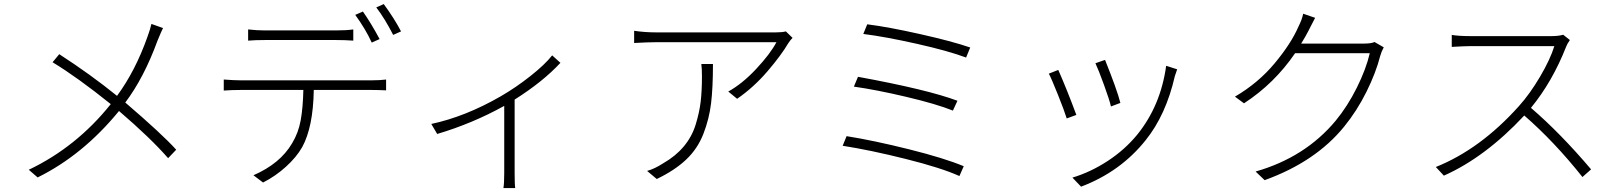

<svg xmlns="http://www.w3.org/2000/svg" viewBox="-20 -863 8040 954"><path d="M732.4 -744.1 790 -723.6Q783.2 -710.9 762.7 -661.1Q695.3 -476.6 602.5 -353.5Q786.1 -196.3 855.5 -119.1L815.4 -77.1Q727.5 -177.7 571.3 -311.5Q392.6 -92.8 167 18.6L123 -19.5Q360.4 -132.8 530.3 -345.7Q365.2 -478.5 241.2 -553.7L274.4 -593.8Q428.7 -494.1 561.5 -386.7Q653.3 -511.7 712.9 -680.7Q726.6 -717.8 732.4 -744.1Z M1866.2 -668.9 1827.1 -651.4Q1796.9 -717.8 1745.1 -789.1L1783.2 -805.7Q1824.2 -747.1 1866.2 -668.9ZM1651.4 -664.1H1294.9Q1248 -664.1 1212.9 -661.1V-716.8Q1256.8 -711.9 1293 -711.9H1651.4Q1702.1 -711.9 1735.4 -716.8V-661.1Q1695.3 -664.1 1651.4 -664.1ZM1173.8 -463.9H1828.1Q1867.2 -463.9 1898.4 -467.8V-414.1Q1859.4 -416 1828.1 -416H1539.1Q1536.1 -231.4 1481.4 -131.8Q1453.1 -82 1400.9 -34.7Q1348.6 12.7 1287.1 43.9L1239.3 7.8Q1372.1 -49.8 1431.6 -151.4Q1462.9 -203.1 1474.1 -265.6Q1485.4 -328.1 1487.3 -416H1173.8Q1132.8 -416 1091.8 -413.1V-467.8Q1144.5 -463.9 1173.8 -463.9ZM1849.6 -826.2 1886.7 -842.8Q1940.4 -769.5 1972.7 -707L1933.6 -689.5Q1891.6 -771.5 1849.6 -826.2Z M2723.6 -587.9 2764.6 -550.8Q2677.7 -457 2537.1 -368.2V-2.9Q2537.1 53.7 2540 71.3H2481.4Q2485.4 47.9 2485.4 -2.9V-336.9Q2329.1 -250 2152.3 -197.3L2123 -247.1Q2292 -283.2 2466.8 -383.8Q2543 -427.7 2615.2 -484.9Q2687.5 -542 2723.6 -587.9Z M3464.8 -544.9H3522.5Q3522.5 -427.7 3513.2 -350.1Q3503.9 -272.5 3475.1 -198.2Q3446.3 -124 3389.6 -70.3Q3333 -16.6 3243.2 26.4L3195.3 -13.7Q3233.4 -24.4 3275.4 -51.8Q3336.9 -86.9 3377.4 -135.3Q3418 -183.6 3436.5 -243.7Q3455.1 -303.7 3461.4 -357.4Q3467.8 -411.1 3467.8 -483.4Q3467.8 -522.5 3464.8 -544.9ZM3884.8 -707 3918 -674.8Q3907.2 -664.1 3897.5 -649.4Q3861.3 -587.9 3793 -508.3Q3724.6 -428.7 3642.6 -372.1L3598.6 -408.2Q3668 -446.3 3737.8 -521Q3807.6 -595.7 3837.9 -653.3H3240.2Q3201.2 -653.3 3130.9 -649.4V-710Q3183.6 -702.1 3240.2 -702.1H3835Q3867.2 -702.1 3884.8 -707Z M4269.5 -694.3 4289.1 -742.2Q4391.6 -729.5 4550.8 -693.8Q4710 -658.2 4800.8 -627L4780.3 -577.1Q4691.4 -610.4 4534.7 -645.5Q4377.9 -680.7 4269.5 -694.3ZM4222.7 -432.6 4243.2 -481.4Q4588.9 -418 4737.3 -362.3L4714.8 -313.5Q4631.8 -346.7 4482.9 -381.8Q4334 -417 4222.7 -432.6ZM4167 -138.7 4186.5 -186.5Q4321.3 -165 4497.1 -121.1Q4672.9 -77.1 4768.6 -37.1L4747.1 11.7Q4656.2 -29.3 4480.5 -73.2Q4304.7 -117.2 4167 -138.7Z M5422.9 -548.8 5470.7 -565.4Q5530.3 -417 5546.9 -351.6L5500 -334Q5493.2 -365.2 5465.8 -440.4Q5438.5 -515.6 5422.9 -548.8ZM5774.4 -536.1 5829.1 -518.6Q5826.2 -511.7 5817.4 -484.4Q5773.4 -292 5672.9 -167Q5547.9 -9.8 5351.6 64.5L5308.6 19.5Q5399.4 -7.8 5484.4 -63.5Q5569.3 -119.1 5630.9 -194.3Q5747.1 -337.9 5774.4 -536.1ZM5191.4 -497.1 5238.3 -515.6Q5282.2 -416 5328.1 -292L5280.3 -274.4Q5268.6 -312.5 5236.3 -393.1Q5204.1 -473.6 5191.4 -497.1Z M6809.6 -654.3 6855.5 -627.9Q6843.8 -606.4 6837.9 -585Q6816.4 -501 6769.5 -406.7Q6722.7 -312.5 6659.2 -234.4Q6517.6 -59.6 6263.7 32.2L6218.8 -10.7Q6464.8 -81.1 6616.2 -262.7Q6675.8 -335 6721.7 -427.2Q6767.6 -519.5 6786.1 -598.6H6415Q6312.5 -448.2 6161.1 -349.6L6116.2 -382.8Q6231.4 -450.2 6313 -547.9Q6394.5 -645.5 6431.6 -730.5Q6450.2 -767.6 6455.1 -794.9L6514.6 -774.4Q6507.8 -762.7 6495.6 -737.8Q6483.4 -712.9 6481.4 -710Q6469.7 -686.5 6445.3 -646.5H6757.8Q6793.9 -646.5 6809.6 -654.3Z M7747.1 -690.4 7780.3 -664.1Q7766.6 -644.5 7761.7 -630.9Q7693.4 -457 7586.9 -327.1Q7733.4 -201.2 7885.7 -21.5L7842.8 16.6Q7703.1 -159.2 7553.7 -289.1Q7360.4 -82 7154.3 9.8L7114.3 -33.2Q7335.9 -122.1 7527.3 -335.9Q7581.1 -395.5 7631.8 -481.4Q7682.6 -567.4 7703.1 -633.8H7284.2Q7269.5 -633.8 7248 -632.8Q7226.6 -631.8 7210.4 -630.9Q7194.3 -629.9 7193.4 -629.9V-689.5Q7228.5 -683.6 7284.2 -683.6H7689.5Q7724.6 -683.6 7747.1 -690.4Z"/></svg>

Font: Gen Shin Gothic Monospace Light
Style: Regular
Weight: 300
Designer: [Source Han Sans]
Ryoko NISHIZUKA  (kana & ideographs); Paul D. Hunt (Latin, Greek & Cyrillic); Wenlong ZHANG  (bopomofo
Version: Version 1.002.20150607